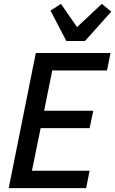

<svg xmlns="http://www.w3.org/2000/svg" viewBox="-20 -972 595 992"><path d="M25 0 165 -698H551L533 -608H250L208 -400H462L443 -310H190L145 -90H443L425 0ZM323 -760 241 -917 295 -952 378 -832 506 -952 555 -912 419 -760Z"/></svg>

Font: IBM Plex Sans Condensed Medium
Style: Italic
Weight: 500
Width: 3
Italic angle: -11°
Designer: Mike Abbink, Paul van der Laan, Pieter van Rosmalen
Foundry: Bold Monday
Version: Version 1.3